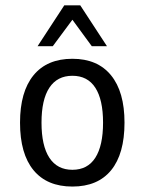

<svg xmlns="http://www.w3.org/2000/svg" viewBox="-20 -684 540 716"><path d="M250 -401.4Q193.4 -401.4 164.1 -356.9Q134.8 -312.5 134.8 -226.6Q134.8 -140.6 164.1 -95.7Q193.4 -50.8 250 -50.8Q306.6 -50.8 335.4 -95.7Q364.3 -140.6 364.3 -226.6Q364.3 -312.5 335.4 -356.9Q306.6 -401.4 250 -401.4ZM250 -464.8Q343.8 -464.8 394 -403.3Q444.3 -341.8 444.3 -226.6Q444.3 -110.4 394.5 -49.3Q344.7 11.7 250 11.7Q155.3 11.7 105 -49.3Q54.7 -110.4 54.7 -226.6Q54.7 -341.8 105 -403.3Q155.3 -464.8 250 -464.8ZM219.7 -664.1H279.3L378.9 -511.7H322.3L250 -610.4L176.8 -511.7H120.1Z"/></svg>

Font: BabelStone Xiangqi
Style: Regular
Weight: 400
Designer: Andrew West
Foundry: BabelStone
Version: Version 11.000 June 09, 2018